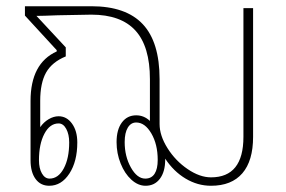

<svg xmlns="http://www.w3.org/2000/svg" viewBox="-20 -586 919 616"><path d="M792 -560V-147Q792 -70 757.5 -30Q723 10 657 10Q614 10 575.5 -13Q537 -36 510 -77V-74Q510 -35 493 -12.5Q476 10 447 10Q423 10 401.5 -9.5Q380 -29 367 -61.5Q354 -94 354 -130Q354 -170 371 -193Q388 -216 417 -216Q442 -216 461 -198V-332Q461 -437 414.5 -488Q368 -539 273 -539L165 -537Q117 -535 97 -535L191 -434V-405Q147 -387 128 -353.5Q109 -320 109 -262V-178Q120 -194 136 -203.5Q152 -213 168 -213Q194 -213 211 -189.5Q228 -166 228 -129Q228 -68 202.5 -29Q177 10 138 10Q110 10 94 -12Q78 -34 78 -72V-262Q78 -383 162 -421V-425L60 -536V-566H273Q384 -566 438 -508.5Q492 -451 492 -332V-188Q492 -151 517.5 -110.5Q543 -70 582 -43.5Q621 -17 657 -17Q761 -17 761 -147V-560ZM486 -73Q486 -123 465.5 -158Q445 -193 417 -193Q400 -193 390 -176.5Q380 -160 380 -130Q380 -84 400 -48.5Q420 -13 446 -13Q466 -13 476 -28.5Q486 -44 486 -73ZM105 -72Q105 -46 114.5 -29.5Q124 -13 139 -13Q167 -13 184.5 -45.5Q202 -78 202 -129Q202 -155 192.5 -172.5Q183 -190 168 -190Q140 -190 122.5 -157Q105 -124 105 -72Z"/></svg>

Font: KoHo ExtraLight
Style: Regular
Weight: 275
Version: Version 1.000; ttfautohint (v1.6)